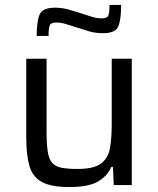

<svg xmlns="http://www.w3.org/2000/svg" viewBox="-20 -747 639 775"><path d="M260 8Q185 8 148 -13Q111 -34 98.5 -78Q86 -122 86 -191V-510H168V-219Q168 -167 172.5 -136.5Q177 -106 190 -90.5Q203 -75 228 -70Q253 -65 293 -65Q359 -65 388 -87Q417 -109 424 -149.5Q431 -190 431 -247V-510H512V0H439L436 -73H429Q414 -37 376 -14.5Q338 8 260 8ZM128 -602Q128 -661 140 -688.5Q152 -716 202 -716Q230 -716 257 -708.5Q284 -701 311 -692Q332 -685 351.5 -679Q371 -673 391 -673Q413 -673 417.5 -685Q422 -697 422 -727H469Q469 -668 457.5 -640.5Q446 -613 396 -613Q366 -613 340 -620.5Q314 -628 287 -637Q266 -644 246 -650Q226 -656 207 -656Q185 -656 180.5 -644Q176 -632 176 -602Z"/></svg>

Font: Saira
Style: Regular
Weight: 400
Designer: Hector Gatti with collaboration of the Omnibus-Type team
Foundry: Omnibus-Type
Version: Version 1.100; ttfautohint (v1.8.3)